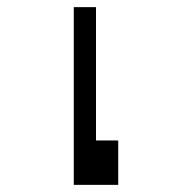

<svg xmlns="http://www.w3.org/2000/svg" viewBox="-20 -520 540 540"><path d="M187.5 -500Q187.5 -500 187.5 0H312.5Q312.5 0 312.5 -125H250Q250 -125 250 -500Z"/></svg>

Font: CalcUnifontExMono
Style: Regular
Weight: 500
Version: Version 15.0.06